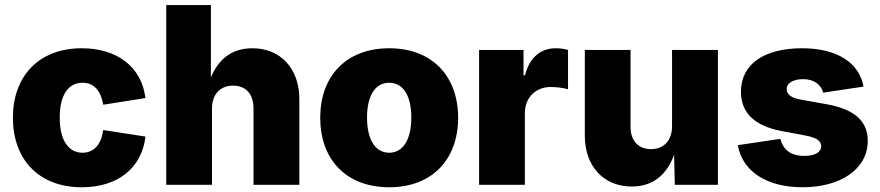

<svg xmlns="http://www.w3.org/2000/svg" viewBox="-20 -748 3560 777"><path d="M311 9.8C458 9.8 553.7 -68.8 568.8 -195.3L397.9 -221.7C389.2 -162.6 359.9 -129.9 314 -129.9C256.3 -129.9 221.7 -181.2 221.7 -272C221.7 -363.8 256.3 -413.1 314 -413.1C360.4 -413.1 387.7 -381.3 397.9 -324.2L568.4 -351.1C554.2 -474.1 457 -552.7 311 -552.7C136.2 -552.7 32.2 -439 32.2 -271.5C32.2 -103.5 136.2 9.8 311 9.8Z M837.9 -308.6C837.9 -366.7 871.6 -401.4 922.9 -401.4C975.1 -401.4 1005.9 -367.2 1005.9 -310.1V0H1191.4V-347.7C1191.4 -468.8 1116.7 -552.7 1001.5 -552.7C914.1 -552.7 862.3 -504.4 833.5 -434.6V-727.5H652.8V0H837.9Z M1555.2 9.8C1729.5 9.8 1834 -103.5 1834 -271.5C1834 -439 1729.5 -552.7 1555.2 -552.7C1379.9 -552.7 1275.9 -439 1275.9 -271.5C1275.9 -103.5 1379.9 9.8 1555.2 9.8ZM1555.2 -129.9C1498 -129.9 1465.3 -184.6 1465.3 -272C1465.3 -360.4 1498 -413.1 1555.2 -413.1C1611.8 -413.1 1644.5 -360.4 1644.5 -272C1644.5 -184.6 1611.8 -129.9 1555.2 -129.9Z M1918.9 0H2104V-290C2104 -353.5 2148.4 -396 2208.5 -396C2228.5 -396 2260.7 -392.6 2278.8 -386.7V-545.9C2263.7 -550.3 2246.1 -552.7 2229.5 -552.7C2170.4 -552.7 2124 -518.6 2104.5 -443.4H2098.6V-545.9H1918.9Z M2536.6 6.8C2627.4 6.8 2680.2 -45.9 2708 -121.6L2710.9 0H2885.3V-545.9H2699.7V-237.3C2699.7 -179.2 2666 -144.5 2614.7 -144.5C2562.5 -144.5 2531.7 -178.7 2531.7 -235.8V-545.9H2346.7V-198.2C2346.7 -77.1 2421.4 6.8 2536.6 6.8Z M3228 9.8C3380.9 9.8 3491.7 -63 3491.7 -178.2C3491.7 -257.8 3437.5 -305.7 3327.6 -325.7L3219.2 -345.2C3175.8 -353 3163.6 -369.6 3163.6 -388.2C3163.6 -412.6 3192.4 -427.7 3229.5 -427.7C3270.5 -427.7 3301.8 -409.2 3311 -373L3474.6 -397.5C3457 -494.6 3367.2 -552.7 3225.6 -552.7C3073.2 -552.7 2978.5 -488.8 2978.5 -377C2978.5 -292 3033.2 -238.3 3142.6 -217.8L3238.8 -199.7C3282.7 -191.4 3303.2 -179.2 3303.2 -156.2C3303.2 -131.8 3277.8 -117.2 3235.8 -117.2C3179.2 -117.2 3150.4 -141.6 3137.7 -186L2965.8 -160.6C2984.4 -54.2 3083 9.8 3228 9.8Z"/></svg>

Font: Raveo ExtraBold
Style: Regular
Weight: 800
Designer: Jakub Foglar, Rasmus Andersson (Inter)
Foundry: Jakubfoglar.com
Version: Version 1.100;Glyphs 3.2.3 (3260)